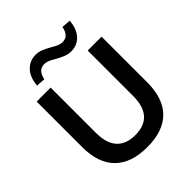

<svg xmlns="http://www.w3.org/2000/svg" viewBox="-252 -1080 1242 1242"><g transform="rotate(-45 369.0 -459.0)"><path d="M370 10Q225 10 148.5 -65.5Q72 -141 72 -289V-705H200V-290Q200 -195 243.5 -147.5Q287 -100 370 -100Q539 -100 539 -290V-705H666V-289Q666 -141 591 -65.5Q516 10 370 10ZM209 -772 147 -776Q153 -847 189.5 -885.5Q226 -924 281 -924Q306 -924 330 -915Q354 -906 385 -888Q417 -869 433 -863.5Q449 -858 462 -858Q519 -858 531 -928L593 -924Q588 -853 551.5 -814.5Q515 -776 460 -776Q435 -776 409 -786Q383 -796 354 -813Q326 -830 309 -836Q292 -842 278 -842Q223 -842 209 -772Z"/></g></svg>

Font: Nunito Sans
Style: Bold
Weight: 700
Designer: Vernon Adams
Foundry: Vernon Adams
Version: Version 3.101; ttfautohint (v1.8.4.7-5d5b);gftools[0.9.27]